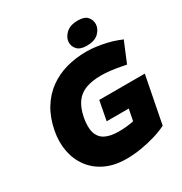

<svg xmlns="http://www.w3.org/2000/svg" viewBox="-207 -1059 1156 1219"><g transform="rotate(-30 371.5 -449.0)"><path d="M369 9Q283 9 218.5 -21Q154 -51 113.5 -104.5Q73 -158 59.5 -227.5Q46 -297 61 -376Q78 -463 117 -526Q156 -589 212 -629.5Q268 -670 337.5 -689.5Q407 -709 486 -709Q518 -709 556 -704Q594 -699 632 -690Q670 -681 701 -669L731 -657L669 -508L628 -516Q591 -523 555.5 -527Q520 -531 491 -531Q427 -531 380.5 -514.5Q334 -498 305.5 -459.5Q277 -421 264 -357Q251 -288 264 -246Q277 -204 314.5 -185Q352 -166 412 -166Q443 -166 475.5 -169.5Q508 -173 544 -182L515 -140L539 -261H377L404 -402H738L671 -59Q634 -40 583 -24.5Q532 -9 476.5 0Q421 9 369 9ZM509 -739Q461 -739 439.5 -762Q418 -785 419 -815Q420 -849 450 -878Q480 -907 538 -907Q587 -907 607 -883.5Q627 -860 626 -830Q625 -796 596 -767.5Q567 -739 509 -739Z"/></g></svg>

Font: REM ExtraBold
Style: Italic
Weight: 800
Italic angle: -11°
Designer: Octavio Pardo
Foundry: Ashler Design
Version: Version 1.005;gftools[0.9.28]